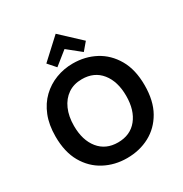

<svg xmlns="http://www.w3.org/2000/svg" viewBox="-212 -1096 1211 1271"><g transform="rotate(-30 393.5 -461.0)"><path d="M393 14Q300 14 222.5 -27Q145 -68 99 -148Q53 -228 53 -347Q53 -436 80 -503.5Q107 -571 154.5 -616.5Q202 -662 263.5 -685.5Q325 -709 393 -709Q487 -709 564 -668Q641 -627 687.5 -546.5Q734 -466 734 -347Q734 -228 688.5 -148Q643 -68 566 -27Q489 14 393 14ZM393 -106Q487 -106 540 -171.5Q593 -237 593 -347Q593 -457 540 -523Q487 -589 393 -589Q331 -589 286.5 -558.5Q242 -528 218 -473.5Q194 -419 194 -347Q194 -237 247 -171.5Q300 -106 393 -106ZM293 -738 242 -796 394 -936 544 -796 495 -738 394 -819Z"/></g></svg>

Font: Ubuntu Sans
Style: Bold
Weight: 700
Designer: Dalton Maag Ltd
Foundry: Dalton Maag Ltd
Version: Version 1.006; ttfautohint (v1.8.4.7-5d5b)